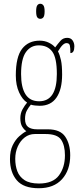

<svg xmlns="http://www.w3.org/2000/svg" viewBox="-20 -758 431 1020"><path d="M186 242Q105 242 69 199.5Q33 157 33 87Q33 43 47.5 13.5Q62 -16 82 -34Q102 -52 120 -61Q108 -69 98 -85Q88 -101 88 -130Q88 -156 99.5 -177Q111 -198 124 -213Q99 -229 81.5 -267Q64 -305 64 -357Q64 -456 97.5 -499Q131 -542 191 -542Q218 -542 240 -531Q262 -520 273 -506Q287 -525 301 -541Q315 -557 337 -557Q356 -557 365.5 -543.5Q375 -530 375 -512Q375 -476 354 -476Q354 -504 351 -516.5Q348 -529 333 -529Q324 -529 313.5 -519.5Q303 -510 288 -485Q298 -466 304 -438Q310 -410 310 -362Q310 -283 280 -239.5Q250 -196 191 -196Q181 -196 166.5 -197.5Q152 -199 144 -202Q132 -188 122.5 -170.5Q113 -153 113 -126Q113 -96 129.5 -83.5Q146 -71 177 -71H234Q300 -71 326.5 -32Q353 7 353 67Q353 146 309.5 194Q266 242 186 242ZM188 -220Q282 -220 282 -365Q282 -451 257.5 -484Q233 -517 186 -517Q143 -517 117.5 -481Q92 -445 92 -364Q92 -294 115.5 -257Q139 -220 188 -220ZM187 217Q261 217 293 174Q325 131 325 67Q325 14 304.5 -16Q284 -46 222 -46H165Q135 -46 111.5 -28Q88 -10 74.5 20Q61 50 61 86Q61 122 72 151.5Q83 181 110.5 199Q138 217 187 217ZM194 -658Q184 -658 178 -666Q172 -674 172 -698Q172 -721 178 -729.5Q184 -738 194 -738Q204 -738 210.5 -729.5Q217 -721 217 -698Q217 -674 210.5 -666Q204 -658 194 -658Z"/></svg>

Font: Noto Serif Tamil ExtraCondensed Thin
Style: Regular
Weight: 100
Width: 2
Designer: Indian Type Foundry, Tom Grace, and the Monotype Design Team
Foundry: Monotype Imaging Inc.
Version: Version 2.004; ttfautohint (v1.8.4.7-5d5b)